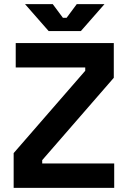

<svg xmlns="http://www.w3.org/2000/svg" viewBox="-20 -908 616 928"><path d="M46 0H532V-118H184V-134L530 -532V-700H56V-582H392V-566L46 -168ZM101 -888 215 -758H371L485 -888H351L302 -822H284L235 -888Z"/></svg>

Font: Meta Space
Style: Bold
Weight: 700
Designer: Meta Pool / Florian Karsten
Foundry: Meta Pool / Florian Karsten
Version: Version 2.000;Glyphs 3.1.1 (3137)